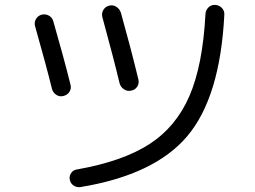

<svg xmlns="http://www.w3.org/2000/svg" viewBox="-20 -740 1040 784"><path d="M896 -680Q879 -344 745.5 -185Q612 -26 308 24Q293 26 280.5 17.5Q268 9 265 -6Q262 -21 270.5 -33.5Q279 -46 294 -48Q481 -81 590 -151.5Q699 -222 753.5 -348Q808 -474 819 -683Q820 -699 831.5 -710Q843 -721 859 -720Q875 -719 886 -707.5Q897 -696 896 -680ZM192 -378Q171 -464 123 -634Q119 -649 127 -662.5Q135 -676 150 -680Q166 -684 180 -676Q194 -668 198 -652Q240 -506 268 -394Q272 -378 263.5 -365Q255 -352 239 -348Q223 -344 209.5 -353Q196 -362 192 -378ZM516 -370Q500 -366 486 -375.5Q472 -385 468 -401Q445 -498 398 -670Q394 -686 402 -699.5Q410 -713 426 -717Q442 -721 455.5 -712Q469 -703 474 -687Q514 -544 545 -416Q549 -400 540.5 -386.5Q532 -373 516 -370Z"/></svg>

Font: Rounded Mplus 1c
Style: Regular
Weight: 400
Version: Version 1.059.20150529